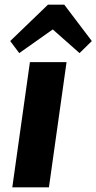

<svg xmlns="http://www.w3.org/2000/svg" viewBox="-20 -808 416 828"><path d="M267 -540 191 0H33L109 -540ZM24 -631 187 -788H257L376 -631L323 -579L168 -716H257L63 -579Z"/></svg>

Font: Pathway Extreme 28pt
Style: Bold Italic
Weight: 700
Italic angle: -8°
Designer: Eduardo Rodriguez Tunni
Foundry: Eduardo Rodriguez Tunni
Version: Version 1.001;gftools[0.9.26]